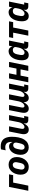

<svg xmlns="http://www.w3.org/2000/svg" viewBox="2196 -2988 804 5235"><g transform="rotate(-90 2597.5 -370.0)"><path d="M14 0 119 -525H462L440 -413H237L154 0Z M662 12Q598 12 551 -14Q504 -40 478.5 -89Q453 -138 453 -207Q453 -230 455 -251Q457 -272 461 -292Q476 -365 513 -420Q550 -475 604 -506Q658 -537 724 -537Q788 -537 835 -511Q882 -485 907.5 -436Q933 -387 933 -318Q933 -296 931 -274.5Q929 -253 925 -233Q911 -161 873.5 -105.5Q836 -50 782 -19Q728 12 662 12ZM667 -101Q707 -101 734 -130.5Q761 -160 772 -216L791 -310Q792 -315 793 -323Q794 -331 794 -341Q794 -366 785.5 -384.5Q777 -403 760.5 -413.5Q744 -424 719 -424Q679 -424 652 -394.5Q625 -365 614 -309L595 -215Q594 -211 593 -202.5Q592 -194 592 -184Q592 -159 600.5 -140.5Q609 -122 626 -111.5Q643 -101 667 -101Z M1197 12Q1137 12 1091.5 -14Q1046 -40 1020.5 -89Q995 -138 995 -207Q995 -231 997.5 -254Q1000 -277 1004 -298Q1018 -368 1050.5 -418.5Q1083 -469 1128 -497Q1173 -525 1222 -525Q1270 -525 1298.5 -503Q1327 -481 1340 -436H1346V-462Q1346 -504 1337 -536.5Q1328 -569 1307 -590Q1289 -608 1263 -618Q1237 -628 1205 -628Q1178 -628 1156.5 -625Q1135 -622 1117 -616L1143 -744Q1160 -749 1178.5 -750.5Q1197 -752 1224 -752Q1287 -752 1332 -736Q1377 -720 1410 -687Q1434 -663 1451 -628.5Q1468 -594 1477 -550Q1486 -506 1486 -454Q1486 -403 1482 -357.5Q1478 -312 1470 -273Q1450 -173 1409 -110Q1368 -47 1313.5 -17.5Q1259 12 1197 12ZM1200 -101Q1247 -101 1271 -134Q1295 -167 1311 -241L1323 -299Q1325 -307 1326.5 -317.5Q1328 -328 1328 -340Q1328 -374 1310 -393Q1292 -412 1256 -412Q1217 -412 1191 -382.5Q1165 -353 1153 -294L1137 -215Q1136 -211 1135 -202.5Q1134 -194 1134 -184Q1134 -159 1142 -140.5Q1150 -122 1165 -111.5Q1180 -101 1200 -101Z M1631 -525H1771L1709 -213Q1706 -199 1704 -185Q1702 -171 1702 -160Q1702 -135 1714 -120Q1726 -105 1751 -105Q1777 -105 1797.5 -118.5Q1818 -132 1835 -153Q1852 -174 1864.5 -199.5Q1877 -225 1883 -255L1937 -525H2077L1994 -112H2053L2031 0H1938Q1901 0 1875.5 -20Q1850 -40 1850 -77Q1850 -85 1851 -94Q1852 -103 1853 -107L1856 -122H1850Q1821 -61 1781 -24.5Q1741 12 1681 12Q1622 12 1589.5 -24Q1557 -60 1557 -124Q1557 -144 1559.5 -162Q1562 -180 1566 -200Z M2254 12Q2199 12 2169 -23.5Q2139 -59 2139 -117Q2139 -143 2143 -166Q2147 -189 2151 -212L2213 -525H2353L2291 -213Q2288 -199 2285.5 -184.5Q2283 -170 2283 -154Q2283 -133 2293 -119Q2303 -105 2325 -105Q2345 -105 2366 -118.5Q2387 -132 2403 -152Q2420 -172 2433 -200Q2446 -228 2451 -255L2505 -525H2644L2582 -213Q2579 -199 2576.5 -184.5Q2574 -170 2574 -154Q2574 -133 2584 -119Q2594 -105 2616 -105Q2636 -105 2657 -118.5Q2678 -132 2694 -152Q2711 -172 2724 -200Q2737 -228 2742 -255L2796 -525H2936L2853 -112H2912L2890 0H2797Q2760 0 2734.5 -20Q2709 -40 2709 -77Q2709 -85 2710 -94Q2711 -103 2712 -107L2715 -122H2709Q2680 -62 2639.5 -25Q2599 12 2542 12Q2489 12 2459.5 -24Q2430 -60 2430 -122H2425Q2396 -64 2354 -26Q2312 12 2254 12Z M2972 0 3077 -525H3217L3176 -323H3346L3387 -525H3527L3422 0H3282L3324 -211H3154L3112 0Z M4064 0H3971Q3934 0 3908.5 -20Q3883 -40 3883 -77Q3883 -85 3884 -94Q3885 -103 3886 -107L3889 -122H3883Q3852 -58 3813 -23Q3774 12 3712 12Q3663 12 3632 -11.5Q3601 -35 3586.5 -76.5Q3572 -118 3572 -170Q3572 -202 3575 -230.5Q3578 -259 3583 -286Q3599 -364 3633 -420Q3667 -476 3714.5 -506.5Q3762 -537 3816 -537Q3871 -537 3906.5 -507Q3942 -477 3947 -434H3952L3970 -525H4110L4027 -112H4086ZM3781 -103Q3808 -103 3830 -117.5Q3852 -132 3868 -151Q3885 -171 3897.5 -198.5Q3910 -226 3916 -255L3932 -335Q3937 -360 3928 -379.5Q3919 -399 3899 -410.5Q3879 -422 3850 -422Q3804 -422 3775.5 -393Q3747 -364 3735 -305L3721 -235Q3719 -225 3717 -207.5Q3715 -190 3715 -178Q3715 -155 3723 -138Q3731 -121 3746 -112Q3761 -103 3781 -103Z M4243 0 4325 -413H4180L4202 -525H4634L4612 -413H4465L4383 0Z M5127 0H5034Q4997 0 4971.5 -20Q4946 -40 4946 -77Q4946 -85 4947 -94Q4948 -103 4949 -107L4952 -122H4946Q4915 -58 4876 -23Q4837 12 4775 12Q4726 12 4695 -11.5Q4664 -35 4649.5 -76.5Q4635 -118 4635 -170Q4635 -202 4638 -230.5Q4641 -259 4646 -286Q4662 -364 4696 -420Q4730 -476 4777.5 -506.5Q4825 -537 4879 -537Q4934 -537 4969.5 -507Q5005 -477 5010 -434H5015L5033 -525H5173L5090 -112H5149ZM4844 -103Q4871 -103 4893 -117.5Q4915 -132 4931 -151Q4948 -171 4960.5 -198.5Q4973 -226 4979 -255L4995 -335Q5000 -360 4991 -379.5Q4982 -399 4962 -410.5Q4942 -422 4913 -422Q4867 -422 4838.5 -393Q4810 -364 4798 -305L4784 -235Q4782 -225 4780 -207.5Q4778 -190 4778 -178Q4778 -155 4786 -138Q4794 -121 4809 -112Q4824 -103 4844 -103Z"/></g></svg>

Font: IBM Plex Sans
Style: Bold Italic
Weight: 700
Italic angle: -11.31°
Designer: Mike Abbink, Paul van der Laan, Pieter van Rosmalen
Foundry: Bold Monday
Version: Version 3.201